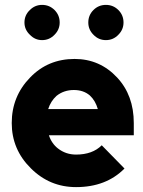

<svg xmlns="http://www.w3.org/2000/svg" viewBox="-20 -753 585 785"><path d="M152 -733Q123 -733 102 -712Q80 -691 80 -661Q80 -632 102 -611Q123 -589 152 -589Q182 -589 203 -611Q224 -632 224 -661Q224 -691 203 -712Q182 -733 152 -733ZM413 -733Q383 -733 362 -712Q341 -691 341 -661Q341 -632 362 -611Q383 -589 413 -589Q443 -589 464 -611Q485 -632 485 -661Q485 -691 464 -712Q443 -733 413 -733ZM527 -200V-250Q527 -363 459 -436Q388 -512 285 -512Q176 -512 103 -436Q28 -359 28 -250Q28 -142 106 -65Q183 12 291 12Q414 12 489 -64L396 -159Q358 -121 291 -121Q249 -121 217 -146Q204 -156 194.5 -170Q185 -184 180 -200ZM282 -385Q321 -385 347 -363Q370 -342 380 -307H177Q187 -339 211 -361Q241 -385 282 -385Z"/></svg>

Font: Unageo
Style: Bold
Weight: 700
Designer: Richard Sepsi
Foundry: Richard Sepsi
Version: Version 2.000